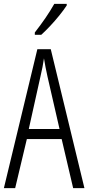

<svg xmlns="http://www.w3.org/2000/svg" viewBox="-20 -967 454 987"><path d="M356 0 297 -252H118L58 0H0L172 -714H241L414 0ZM224 -574Q218 -600 214 -622Q210 -644 206 -667Q200 -624 188 -574L128 -304H286ZM323 -939Q308 -916 285 -887.5Q262 -859 237 -832.5Q212 -806 192 -788H159V-800Q190 -840 214 -875Q238 -910 259 -947H323Z"/></svg>

Font: Noto Sans Tamil ExtraCondensed Light
Style: Regular
Weight: 300
Width: 2
Designer: Jelle Bosma - Monotype Design Team
Foundry: Monotype Imaging Inc.
Version: Version 2.004; ttfautohint (v1.8.4.7-5d5b)